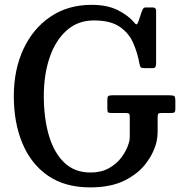

<svg xmlns="http://www.w3.org/2000/svg" viewBox="-20 -782 774 813"><path d="M454.5 -378.5H698Q713 -378.5 717.8 -375Q722.5 -371.5 722.5 -355V-320.5Q722.5 -309.5 719 -306.5Q715.5 -303.5 703.5 -303.5H664.5Q653 -303.5 650.2 -300Q647.5 -296.5 647.5 -285V-226.5Q647.5 -203 643.5 -184.5Q633 -137.5 600 -92.5Q567 -47.5 508.2 -18Q449.5 11.5 362 11.5Q255 11.5 183.2 -38Q111.5 -87.5 75 -174.8Q38.5 -262 38.5 -375Q38.5 -486.5 79 -573.8Q119.5 -661 193.5 -711.2Q267.5 -761.5 368 -761.5Q434 -761.5 478.5 -739.2Q523 -717 548.5 -686.5Q555 -677.5 559 -679.2Q563 -681 567 -693.5L580.5 -734Q583 -741 586.5 -745.8Q590 -750.5 597 -750.5H626.5Q641 -750.5 641 -737V-516.5Q641 -507.5 639 -500.5Q637 -493.5 627.5 -493.5H593Q578.5 -493.5 575.5 -497.5Q572.5 -501.5 570.5 -512.5Q562 -560 543.2 -601.8Q524.5 -643.5 485.5 -669.5Q446.5 -695.5 378 -695.5Q309.5 -695.5 262 -653Q214.5 -610.5 190 -538Q165.5 -465.5 165.5 -375Q165.5 -284.5 186.2 -211.2Q207 -138 250.8 -94.8Q294.5 -51.5 363.5 -51.5Q408.5 -51.5 441.2 -69.8Q474 -88 495 -116.5Q516 -145 525 -175Q527.5 -182 528.5 -188.2Q529.5 -194.5 529.5 -205V-286.5Q529.5 -298.5 525.8 -301Q522 -303.5 511 -303.5H453Q439.5 -303.5 437 -307Q434.5 -310.5 434.5 -323.5V-358.5Q434.5 -371.5 438.2 -375Q442 -378.5 454.5 -378.5Z"/></svg>

Font: Besley* Narrow Medium
Style: Regular
Weight: 500
Width: 4
Designer: Owen Earl
Foundry: indestructible type*
Version: Version 3.000; ttfautohint (v1.8.3)